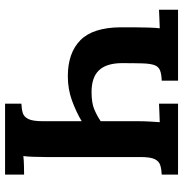

<svg xmlns="http://www.w3.org/2000/svg" viewBox="-2 -738 740 777"><g transform="rotate(90 368.5 -350.0)"><path d="M400 0V-66Q423 -67 438.5 -72Q454 -77 462.5 -95Q471 -113 471 -153V-310Q432 -287 386.5 -270.5Q341 -254 289 -254Q195 -254 143.5 -304.5Q92 -355 91 -467Q91 -545 92 -579Q93 -613 95 -626Q79 -625 55 -624.5Q31 -624 20 -623V-700H307V-634Q280 -633 265 -627Q250 -621 244 -604.5Q238 -588 237 -556Q236 -524 236 -470Q237 -409 265.5 -379.5Q294 -350 353 -350Q397 -350 423 -361Q449 -372 471 -387V-536Q471 -563 472.5 -588Q474 -613 475 -626Q459 -625 435 -624.5Q411 -624 400 -623V-700H687V-634Q665 -633 649 -628Q633 -623 624.5 -605.5Q616 -588 616 -547V-164Q616 -137 615 -112Q614 -87 612 -74Q628 -76 652.5 -76.5Q677 -77 687 -77V0Z"/></g></svg>

Font: Lora
Style: Bold
Weight: 700
Designer: Olga Karpushina, Alexei Vanyashin (Cyrillic)
Foundry: Cyreal
Version: Version 3.006; ttfautohint (v1.8.4.7-5d5b);gftools[0.9.30]